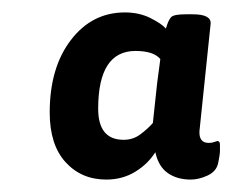

<svg xmlns="http://www.w3.org/2000/svg" viewBox="-20 -728 374 309"><path d="M151 -439Q111 -439 85.5 -467Q60 -495 60 -547Q60 -619 94 -663.5Q128 -708 181 -708Q204 -708 222 -699Q240 -690 247 -682Q251 -696 255.5 -700.5Q260 -705 279 -705H290Q320 -705 319 -690L301 -517Q300 -498 316 -498Q321 -498 325 -499.5Q329 -501 330 -501Q334 -501 334 -495Q334 -493 334 -486Q334 -479 331 -465Q328 -452 314 -445.5Q300 -439 287 -439Q265 -439 250 -449.5Q235 -460 230 -483Q218 -464 197.5 -451.5Q177 -439 151 -439ZM179 -503Q194 -503 205.5 -511.5Q217 -520 226 -530L233 -595Q235 -609 236 -617.5Q237 -626 238 -633Q227 -646 198 -646Q138 -646 138 -553Q138 -503 179 -503Z"/></svg>

Font: Asap
Style: Bold Italic
Weight: 700
Italic angle: -6°
Designer: Pablo Cosgaya
Foundry: Omnibus-Type
Version: Version 3.001; ttfautohint (v1.8.3)